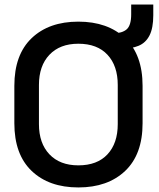

<svg xmlns="http://www.w3.org/2000/svg" viewBox="-20 -809 699 843"><path d="M43 -268V-432Q43 -569 119 -641.5Q195 -714 324 -714Q453 -714 529.5 -641.5Q606 -569 606 -432V-268Q606 -131 529.5 -58.5Q453 14 324 14Q195 14 119 -58.5Q43 -131 43 -268ZM497 -264V-436Q497 -520 452 -568.5Q407 -617 324 -617Q243 -617 197 -568.5Q151 -520 151 -436V-264Q151 -180 197 -131.5Q243 -83 324 -83Q407 -83 452 -131.5Q497 -180 497 -264ZM474 -662Q517 -663 536.5 -680.5Q556 -698 556 -746V-789H653V-742Q653 -686 636.5 -653.5Q620 -621 588.5 -608Q557 -595 513 -595Z"/></svg>

Font: Space Grotesk Frontify Medium
Style: Regular
Weight: 500
Designer: Florian Karsten
Version: Version 2.000